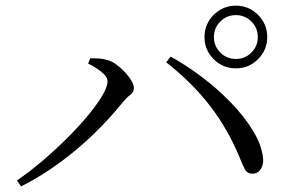

<svg xmlns="http://www.w3.org/2000/svg" viewBox="-20 -741 1040 675"><path d="M698.9 -610.8Q698.9 -656.4 731.3 -688.8Q763.6 -721.1 809.2 -721.1Q854.8 -721.1 887.1 -688.8Q919.5 -656.4 919.5 -610.8Q919.5 -565.2 887.1 -532.9Q854.8 -500.6 809.2 -500.6Q763.6 -500.6 731.3 -532.9Q698.9 -565.2 698.9 -610.8ZM732.1 -610.8Q732.1 -578.7 754.6 -556.2Q777 -533.7 809.2 -533.7Q841.4 -533.7 863.8 -556.2Q886.3 -578.7 886.3 -610.8Q886.3 -643 863.8 -665.4Q841.4 -687.9 809.2 -687.9Q777 -687.9 754.6 -665.4Q732.1 -643 732.1 -610.8ZM289.8 -517.6 297.3 -536.1Q308.8 -536.3 324.9 -535.6Q341 -534.9 356.5 -530.1Q372.5 -526.2 388.7 -514.4Q405 -502.7 419.2 -487.4Q433.4 -472.2 442 -457.3Q450.7 -442.3 450.7 -431Q450.7 -416.9 437.9 -407.4Q425.1 -397.9 411 -380.9Q376.9 -338.3 335.9 -296.2Q294.9 -254.1 249.2 -215.7Q203.4 -177.2 154.1 -144.2Q104.9 -111.1 54.3 -85.9L39.5 -106.4Q77.9 -132.6 121.9 -169.3Q165.8 -206.1 207.4 -246.8Q249 -287.5 282.9 -327.5Q316.9 -367.6 337.4 -401.1Q358 -434.5 358 -455.5Q358 -467.6 346.5 -479.2Q335.1 -490.8 319.1 -501.1Q303.1 -511.3 289.8 -517.6ZM868.3 -130.4Q849.4 -130.2 841.3 -145Q833.2 -159.7 821.4 -189.9Q779.4 -290.4 716.6 -371.1Q653.8 -451.8 564.4 -521.9L579.9 -542Q633.1 -513 688 -471.7Q743 -430.3 790.1 -382Q837.1 -333.7 867.8 -284.1Q898.6 -234.5 904.3 -188.9Q906.9 -171.2 902.2 -157.8Q897.5 -144.5 888.8 -137.6Q880.1 -130.6 868.3 -130.4Z"/></svg>

Font: Source Han Serif JP VF
Style: Regular
Weight: 250
Designer: Ryoko NISHIZUKA 西塚涼子 (kana & ideographs); Frank Grießhammer (Latin, Greek & Cyrillic); Wenlong ZHANG 张文龙 (bopomofo); San
Foundry: Adobe
Version: Version 2.001;hotconv 1.1.0;makeotfexe 2.6.0